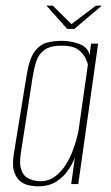

<svg xmlns="http://www.w3.org/2000/svg" viewBox="-20 -649 390 677"><path d="M113 8Q104 8 87 5.5Q70 3 54.5 -7.5Q39 -18 30.5 -41.5Q22 -65 29 -108L74 -384Q83 -441 101.5 -466.5Q120 -492 145 -498.5Q170 -505 198 -505Q228 -505 258.5 -494.5Q289 -484 296 -455L301 -495H326L256 0H231L244 -93Q236 -72 220 -48.5Q204 -25 178 -8.5Q152 8 113 8ZM122 -10Q151 -10 173 -26Q195 -42 210.5 -66Q226 -90 236 -116.5Q246 -143 251.5 -164.5Q257 -186 258 -196L290 -422Q288 -429 281 -444.5Q274 -460 255.5 -474Q237 -488 197 -488Q157 -488 136.5 -473Q116 -458 108 -433Q100 -408 95 -377L53 -106Q48 -72 54.5 -52Q61 -32 74 -23.5Q87 -15 100.5 -12.5Q114 -10 122 -10ZM217 -547 144 -629H166L232 -564L318 -629H339L242 -547Z"/></svg>

Font: Alumni Sans SC Thin
Style: Italic
Weight: 100
Italic angle: -8°
Designer: Robert E. Leuschke
Foundry: Robert E. Leuschke
Version: Version 1.016